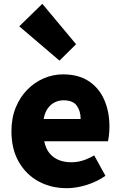

<svg xmlns="http://www.w3.org/2000/svg" viewBox="-20 -973 636 1007"><path d="M330 14Q248 14 182.5 -21.5Q117 -57 78.5 -124Q40 -191 40 -285Q40 -354 62.5 -409Q85 -464 123.5 -503Q162 -542 210.5 -562.5Q259 -583 310 -583Q392 -583 446 -547Q500 -511 527 -449Q554 -387 554 -309Q554 -285 551.5 -264Q549 -243 546 -232H212Q220 -193 240 -169Q260 -145 289 -133.5Q318 -122 354 -122Q385 -122 414 -131Q443 -140 474 -158L533 -51Q489 -20 434.5 -3Q380 14 330 14ZM209 -349H403Q403 -391 382.5 -419Q362 -447 313 -447Q289 -447 267.5 -436.5Q246 -426 230.5 -404.5Q215 -383 209 -349ZM292 -655 81 -835 202 -953 379 -741Z"/></svg>

Font: Noto Sans KR Thin Black
Style: Regular
Weight: 900
Version: Version 2.004-H2;hotconv 1.0.118;makeotfexe 2.5.65603